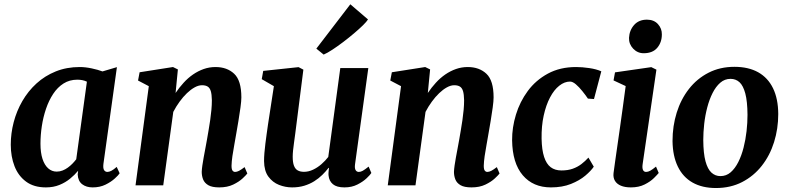

<svg xmlns="http://www.w3.org/2000/svg" viewBox="-20 -886 3776 918"><path d="M474.5 -102.5Q472 -81 477.8 -72.5Q483.5 -64 493.5 -64Q501.5 -64 512 -69.2Q522.5 -74.5 538 -88L552 -57.5Q547 -49 529.2 -32.8Q511.5 -16.5 484.5 -3.2Q457.5 10 423 10Q392.5 10 372.8 -5.2Q353 -20.5 351.5 -51.5L353.5 -69.5Q337.5 -50 315.2 -31.8Q293 -13.5 264.2 -1.8Q235.5 10 199.5 10Q142 10 104.8 -17.5Q67.5 -45 49.5 -91.2Q31.5 -137.5 31.5 -194Q31.5 -248.5 45.5 -302Q59.5 -355.5 87 -403Q114.5 -450.5 154.5 -487Q194.5 -523.5 246.5 -544.5Q298.5 -565.5 361.5 -565.5Q388 -565.5 418.5 -559Q449 -552.5 470 -544.5L539 -565ZM395.5 -495.5Q385 -500.5 373.5 -502.8Q362 -505 349.5 -505Q312.5 -505 283.8 -486.8Q255 -468.5 234.2 -437Q213.5 -405.5 200 -365.8Q186.5 -326 180 -283Q173.5 -240 173.5 -199Q173.5 -156 183.2 -126.2Q193 -96.5 210.5 -81Q228 -65.5 251 -65.5Q266 -65.5 279.2 -70.8Q292.5 -76 304.2 -84.5Q316 -93 326 -103.2Q336 -113.5 344.5 -124.5Z M819.5 -441.5Q837 -467.5 857.8 -490.2Q878.5 -513 902.8 -529.8Q927 -546.5 954 -556Q981 -565.5 1010.5 -565.5Q1065.5 -565.5 1099.8 -533.2Q1134 -501 1134 -420.5Q1134 -403 1129.8 -372.2Q1125.5 -341.5 1120 -307.8Q1114.5 -274 1109.5 -246.5Q1105.5 -221.5 1100.2 -193.5Q1095 -165.5 1091.2 -139.5Q1087.5 -113.5 1087 -93.5Q1087 -76 1092 -70Q1097 -64 1104 -64Q1112.5 -64 1122.8 -69.2Q1133 -74.5 1149.5 -87L1162.5 -56.5Q1157.5 -49.5 1140.2 -33.2Q1123 -17 1095 -3.5Q1067 10 1028.5 10Q994 10 976 -0.5Q958 -11 951.2 -28Q944.5 -45 944.5 -64.5Q945 -77 947.5 -94.8Q950 -112.5 953.8 -133.2Q957.5 -154 961.8 -176Q966 -198 969.5 -218Q973 -239 977.2 -262.8Q981.5 -286.5 985 -311.8Q988.5 -337 990.8 -361Q993 -385 993 -406.5Q992.5 -435 987.8 -450.5Q983 -466 972.8 -472.2Q962.5 -478.5 946 -478.5Q929 -478.5 910.5 -468.2Q892 -458 873.8 -440.5Q855.5 -423 838.8 -400Q822 -377 808.5 -351L760.5 0H628L691.5 -474L640 -501L647.5 -540.5L807 -565.5L830.5 -554Z M1376.5 10Q1344.5 10 1314 -2Q1283.5 -14 1263.2 -41.5Q1243 -69 1242.5 -116Q1242.5 -133.5 1244.2 -154.5Q1246 -175.5 1248.8 -198.8Q1251.5 -222 1255 -245.8Q1258.5 -269.5 1261.5 -291.5L1289.5 -474L1231.5 -507.5L1238.5 -547L1407.5 -565L1430.5 -553L1397 -289Q1394.5 -267.5 1391.5 -245.8Q1388.5 -224 1385.8 -204Q1383 -184 1381.2 -166.8Q1379.5 -149.5 1379.5 -136.5Q1379.5 -109.5 1385.5 -93.8Q1391.5 -78 1403.5 -71.2Q1415.5 -64.5 1433.5 -64.5Q1455.5 -64.5 1477 -74.8Q1498.5 -85 1517 -101.2Q1535.5 -117.5 1549.5 -135.5L1607 -560.5H1741L1677.5 -100.5Q1675 -81.5 1680.2 -72.8Q1685.5 -64 1695.5 -64Q1704.5 -64 1714.5 -69.5Q1724.5 -75 1742.5 -89.5L1755.5 -59Q1750.5 -50.5 1733.2 -34Q1716 -17.5 1689 -3.8Q1662 10 1627 10Q1590 10 1571.8 -5.2Q1553.5 -20.5 1551 -46.5Q1550.5 -49 1550.5 -53.2Q1550.5 -57.5 1550.8 -62.5Q1551 -67.5 1551.8 -72.8Q1552.5 -78 1553 -82.5L1551 -83.5Q1538 -66.5 1521 -49.8Q1504 -33 1482.5 -19.5Q1461 -6 1434.8 2Q1408.5 10 1376.5 10ZM1492.5 -653.5 1655 -865.5 1739.5 -793Q1733.5 -783 1715.8 -765.5Q1698 -748 1673.2 -727Q1648.5 -706 1621.5 -685.5Q1594.5 -665 1569.8 -648.8Q1545 -632.5 1527.5 -625Z M2025.5 -441.5Q2043 -467.5 2063.8 -490.2Q2084.5 -513 2108.8 -529.8Q2133 -546.5 2160 -556Q2187 -565.5 2216.5 -565.5Q2271.5 -565.5 2305.8 -533.2Q2340 -501 2340 -420.5Q2340 -403 2335.8 -372.2Q2331.5 -341.5 2326 -307.8Q2320.5 -274 2315.5 -246.5Q2311.5 -221.5 2306.2 -193.5Q2301 -165.5 2297.2 -139.5Q2293.5 -113.5 2293 -93.5Q2293 -76 2298 -70Q2303 -64 2310 -64Q2318.5 -64 2328.8 -69.2Q2339 -74.5 2355.5 -87L2368.5 -56.5Q2363.5 -49.5 2346.2 -33.2Q2329 -17 2301 -3.5Q2273 10 2234.5 10Q2200 10 2182 -0.5Q2164 -11 2157.2 -28Q2150.5 -45 2150.5 -64.5Q2151 -77 2153.5 -94.8Q2156 -112.5 2159.8 -133.2Q2163.5 -154 2167.8 -176Q2172 -198 2175.5 -218Q2179 -239 2183.2 -262.8Q2187.5 -286.5 2191 -311.8Q2194.5 -337 2196.8 -361Q2199 -385 2199 -406.5Q2198.5 -435 2193.8 -450.5Q2189 -466 2178.8 -472.2Q2168.5 -478.5 2152 -478.5Q2135 -478.5 2116.5 -468.2Q2098 -458 2079.8 -440.5Q2061.5 -423 2044.8 -400Q2028 -377 2014.5 -351L1966.5 0H1834L1897.5 -474L1846 -501L1853.5 -540.5L2013 -565.5L2036.5 -554Z M2614 10Q2529 10 2479.5 -48Q2430 -106 2428.5 -215.5Q2428 -276 2446.8 -337.8Q2465.5 -399.5 2503.5 -451Q2541.5 -502.5 2599.5 -534Q2657.5 -565.5 2734.5 -565.5Q2763.5 -565.5 2797.5 -560.5Q2831.5 -555.5 2855 -545L2820 -412.5L2791 -414.5Q2779.5 -431.5 2764.2 -450.5Q2749 -469.5 2733.5 -482.8Q2718 -496 2705.5 -496Q2679 -496 2654 -476.2Q2629 -456.5 2609.8 -420Q2590.5 -383.5 2579.5 -333.2Q2568.5 -283 2569.5 -222.5Q2570.5 -169.5 2581.5 -135.8Q2592.5 -102 2613 -86.5Q2633.5 -71 2664.5 -71Q2695 -71 2718.2 -79.2Q2741.5 -87.5 2759.8 -101.5Q2778 -115.5 2793.5 -132.5L2819 -89Q2806 -69.5 2778.5 -46.2Q2751 -23 2709.8 -6.5Q2668.5 10 2614 10Z M2996.5 10Q2968 10 2948.5 1.8Q2929 -6.5 2920 -21.8Q2911 -37 2913.5 -58.5Q2916 -80 2920.8 -112Q2925.5 -144 2931.2 -184.8Q2937 -225.5 2943.8 -272.5Q2950.5 -319.5 2957.5 -370.8Q2964.5 -422 2971.5 -474.5L2913.5 -501.5L2920.5 -540L3094 -565L3118.5 -553L3052.5 -100.5Q3050 -82 3054.5 -73Q3059 -64 3069 -64Q3078.5 -64 3089 -69.8Q3099.5 -75.5 3116.5 -89.5L3129.5 -59Q3123.5 -51.5 3106.8 -34.8Q3090 -18 3062.2 -4Q3034.5 10 2996.5 10ZM3057.5 -631.5Q3028 -631.5 3007.2 -653.5Q2986.5 -675.5 2987.5 -705Q2989.5 -741.5 3012 -766.8Q3034.5 -792 3073 -792Q3106.5 -792 3125.8 -770.8Q3145 -749.5 3144.5 -721.5Q3144.5 -683.5 3122.5 -657.5Q3100.5 -631.5 3057.5 -631.5Z M3491.5 -566.5Q3558.5 -566.5 3605 -540.5Q3651.5 -514.5 3676 -464.2Q3700.5 -414 3701 -341Q3701 -270.5 3681 -206.5Q3661 -142.5 3622.2 -93.2Q3583.5 -44 3528.2 -15.5Q3473 13 3403 13Q3337.5 13 3291.2 -13.2Q3245 -39.5 3220.8 -89.8Q3196.5 -140 3195.5 -211.5Q3195.5 -283.5 3215.5 -347.5Q3235.5 -411.5 3274 -460.8Q3312.5 -510 3367.5 -538.2Q3422.5 -566.5 3491.5 -566.5ZM3473 -509Q3445 -509 3423.8 -490.5Q3402.5 -472 3387 -441.2Q3371.5 -410.5 3361.5 -372.2Q3351.5 -334 3347 -293.8Q3342.5 -253.5 3342.5 -216.5Q3343 -152.5 3353.2 -114.8Q3363.5 -77 3381.8 -60.5Q3400 -44 3424.5 -44Q3452.5 -44 3473.5 -62.2Q3494.5 -80.5 3510 -111.2Q3525.5 -142 3535.2 -180.2Q3545 -218.5 3549.5 -259Q3554 -299.5 3554 -337Q3553.5 -401.5 3543.5 -439Q3533.5 -476.5 3515.8 -492.8Q3498 -509 3473 -509Z"/></svg>

Font: Merriweather 24pt
Style: Bold Italic
Weight: 700
Italic angle: -7.8°
Designer: Eben Sorkin
Foundry: Eben Sorkin
Version: Version 2.101